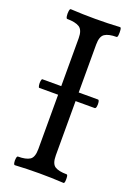

<svg xmlns="http://www.w3.org/2000/svg" viewBox="-132 -719 540 775"><g transform="rotate(20 138.5 -331.5)"><path d="M36 3Q32 3 30.5 -6Q29 -15 30.5 -24.5Q32 -34 36 -34Q70 -34 86.5 -44.5Q103 -55 103 -91V-324H22Q19 -324 17.5 -333.5Q16 -343 17.5 -352Q19 -361 22 -361H103V-567Q103 -602 85.5 -613Q68 -624 33 -624Q29 -624 27.5 -634.5Q26 -645 27.5 -655.5Q29 -666 33 -666Q86 -663 139 -663Q193 -663 245 -666Q249 -666 250 -655.5Q251 -645 250 -634.5Q249 -624 245 -624Q211 -624 194.5 -613Q178 -602 178 -567V-361H261Q265 -361 266.5 -352Q268 -343 266.5 -333.5Q265 -324 260 -324H178V-91Q178 -55 194.5 -44.5Q211 -34 245 -34Q249 -34 250 -24.5Q251 -15 250 -6Q249 3 245 3Q193 0 140 0Q87 0 36 3Z"/></g></svg>

Font: Junicode Two Beta Condensed
Style: Regular
Weight: 400
Width: 3
Designer: Peter S. Baker
Foundry: Briery Creek Software
Version: Version 1.053; ttfautohint (v1.8.4)